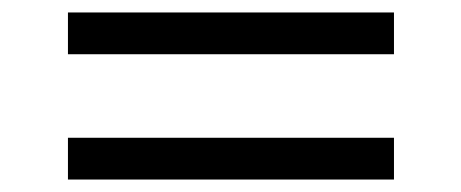

<svg xmlns="http://www.w3.org/2000/svg" viewBox="-20 -419 740 308"><path d="M89 -332V-399H612V-332ZM89 -131V-198H612V-131Z"/></svg>

Font: Panamera Medium
Style: Regular
Weight: 500
Designer: Bastien Sozeau
Foundry: NBR — Bastien Sozeau
Version: Version 3.002; ttfautohint (v1.8.4.7-5d5b);gftools[0.9.33]